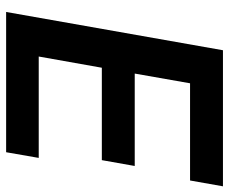

<svg xmlns="http://www.w3.org/2000/svg" viewBox="-82 -684 765 642"><g transform="rotate(90 301.0 -362.5)"><path d="M147.5 -725H602.5L583 -615H258L225.5 -430H534.5L515 -320H206L168.5 -109H507.5L488.5 0H19.5Z"/></g></svg>

Font: JuliaMono
Style: Bold Italic
Weight: 700
Italic angle: -9°
Monospace: yes
Designer: cormullion
Foundry: corm
Version: Version 0.057; ttfautohint (v1.8.4)